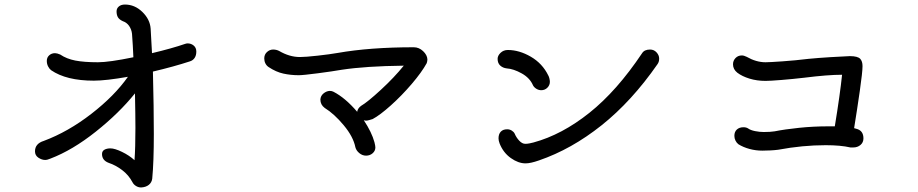

<svg xmlns="http://www.w3.org/2000/svg" viewBox="-20 -805 4040 845"><path d="M844 -578Q844 -561 836.5 -550Q829 -539 816 -535Q746 -512 653 -490Q657 -330 657 -216Q657 -92 650 -19Q648 -2 635 8.5Q622 19 601 20Q589 20 578.5 13.5Q568 7 563 -3Q546 -35 517.5 -56.5Q489 -78 459 -88Q429 -99 429 -127Q429 -140 439.5 -146Q450 -152 466 -152Q485 -152 517 -136.5Q549 -121 572 -100Q576 -155 576 -242Q576 -294 574 -394Q504 -307 401.5 -225.5Q299 -144 202 -107Q188 -101 179 -101Q164 -101 149 -111Q134 -121 134 -139Q134 -173 173 -185Q280 -225 382 -304Q484 -383 543 -467Q446 -450 393 -450Q272 -450 205 -496Q197 -502 191.5 -513Q186 -524 186 -537Q186 -552 196.5 -561.5Q207 -571 222 -571Q231 -571 245 -565Q273 -546 311.5 -538.5Q350 -531 411 -531Q460 -531 567 -553Q565 -604 561 -656Q559 -675 548.5 -690.5Q538 -706 520 -712Q505 -719 499 -729Q493 -739 493 -755Q493 -768 503 -776.5Q513 -785 530 -785Q573 -785 606.5 -752.5Q640 -720 643 -679L649 -571Q737 -592 795 -612Q801 -614 806 -614Q821 -614 832.5 -604.5Q844 -595 844 -578Z M1861 -544Q1861 -536 1858 -527Q1836 -487 1792 -435.5Q1748 -384 1700 -341Q1652 -298 1620 -281Q1614 -279 1605 -276.5Q1596 -274 1591 -274Q1587 -274 1581 -276Q1616 -223 1628 -179Q1632 -163 1632 -156Q1632 -141 1620 -130.5Q1608 -120 1591 -120Q1575 -120 1561.5 -131Q1548 -142 1544 -157Q1535 -203 1493 -253.5Q1451 -304 1409 -330Q1390 -344 1390 -367Q1391 -383 1403.5 -393.5Q1416 -404 1431 -405Q1441 -405 1448 -401Q1500 -374 1552 -313Q1554 -328 1569 -339Q1598 -356 1656.5 -410Q1715 -464 1757 -516Q1590 -514 1484 -498Q1444 -491 1379 -482.5Q1314 -474 1295 -474Q1260 -474 1227.5 -481Q1195 -488 1162 -510Q1153 -516 1148 -526Q1143 -536 1143 -548Q1143 -565 1155 -576Q1167 -587 1182 -587Q1196 -587 1208 -581Q1254 -554 1300 -554Q1324 -554 1378 -560Q1432 -566 1466 -572Q1608 -597 1801 -597Q1824 -597 1842 -580Q1860 -563 1861 -544Z M2179 -173Q2174 -186 2174 -196Q2174 -215 2184 -225.5Q2194 -236 2212 -236Q2223 -236 2232 -230.5Q2241 -225 2245 -217Q2252 -200 2265 -186Q2278 -172 2292 -172Q2300 -172 2310.5 -174Q2321 -176 2328 -178Q2453 -212 2574 -308.5Q2695 -405 2806 -571Q2816 -587 2841 -587Q2858 -587 2869.5 -574.5Q2881 -562 2881 -547Q2881 -533 2874 -523Q2760 -359 2627.5 -253.5Q2495 -148 2352 -99Q2315 -86 2293 -86Q2261 -86 2228 -109.5Q2195 -133 2179 -173ZM2326 -429Q2312 -462 2276 -482Q2240 -502 2210 -504Q2193 -506 2181.5 -516.5Q2170 -527 2170 -546Q2170 -560 2183 -572.5Q2196 -585 2215 -585Q2265 -585 2316 -555.5Q2367 -526 2393 -473Q2396 -468 2398 -459.5Q2400 -451 2400 -445Q2400 -430 2389 -419Q2378 -408 2362 -408Q2351 -408 2341 -414Q2331 -420 2326 -429Z M3780 -196Q3780 -178 3767 -167Q3754 -156 3735 -156H3723Q3680 -166 3614 -166Q3512 -166 3405 -146Q3390 -144 3370.5 -143Q3351 -142 3335 -142Q3306 -142 3278.5 -149.5Q3251 -157 3230 -170Q3222 -176 3217 -186Q3212 -196 3212 -207Q3212 -225 3223 -235Q3234 -245 3252 -245Q3264 -245 3272 -240Q3283 -232 3303 -228Q3323 -224 3341 -224Q3371 -224 3389 -227Q3434 -236 3497 -242.5Q3560 -249 3626 -249H3654Q3677 -389 3686 -476Q3623 -476 3520 -463Q3468 -457 3418.5 -453Q3369 -449 3349 -449Q3311 -449 3278.5 -459Q3246 -469 3225 -485Q3206 -500 3206 -522Q3206 -538 3217 -549.5Q3228 -561 3245 -561Q3254 -561 3266 -555Q3308 -531 3349 -531Q3366 -531 3423.5 -535Q3481 -539 3538 -546Q3579 -550 3635 -553.5Q3691 -557 3720 -558Q3755 -558 3766 -546Q3776 -535 3776 -514Q3776 -488 3764 -404.5Q3752 -321 3739 -241Q3745 -239 3753 -237Q3780 -228 3780 -196Z"/></svg>

Font: Tsukimi Rounded Medium
Style: Regular
Weight: 500
Designer: Takashi Funayama
Foundry: Takashi Funayama
Version: Version 1.032; ttfautohint (v1.8.3)